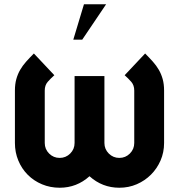

<svg xmlns="http://www.w3.org/2000/svg" viewBox="-20 -881 840 901"><path d="M260 0Q216 0 177.5 -16Q139 -32 110.5 -60.5Q82 -89 66 -127.5Q50 -166 50 -210V-456Q50 -486 56.5 -509.5Q63 -533 74.5 -553Q86 -573 102.5 -591.5Q119 -610 139 -630L235 -528Q218 -513 204 -497Q190 -481 190 -456V-210Q190 -181 210.5 -160.5Q231 -140 260 -140Q289 -140 309.5 -160.5Q330 -181 330 -210V-524H470V-210Q470 -181 490.5 -160.5Q511 -140 540 -140Q569 -140 589.5 -160.5Q610 -181 610 -210V-456Q610 -481 596 -497Q582 -513 565 -528L661 -630Q681 -610 697.5 -591.5Q714 -573 725.5 -553Q737 -533 743.5 -509.5Q750 -486 750 -456V-210Q750 -166 733.5 -128Q717 -90 688.5 -61.5Q660 -33 622 -16.5Q584 0 540 0Q460 0 400 -54Q340 0 260 0ZM374 -861H478L366 -695H324Z"/></svg>

Font: CAT North
Style: Regular
Weight: 400
Designer: Peter Wiegel
Foundry: Peter Wiegel
Version: Version 1.000